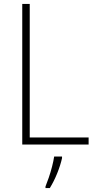

<svg xmlns="http://www.w3.org/2000/svg" viewBox="-20 -734 490 975"><path d="M93 0V-714H131V-36H430V0ZM295 69Q287 105 270.5 146Q254 187 233 221H211V213Q218 196 227.5 168.5Q237 141 244.5 111.5Q252 82 255 61H295Z"/></svg>

Font: Noto Sans Tamil SemiCondensed ExtraLight
Style: Regular
Weight: 200
Width: 4
Designer: Jelle Bosma - Monotype Design Team
Foundry: Monotype Imaging Inc.
Version: Version 2.004; ttfautohint (v1.8.4.7-5d5b)